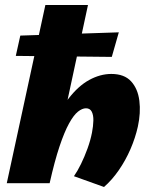

<svg xmlns="http://www.w3.org/2000/svg" viewBox="-20 -731 597 766"><path d="M395 15 275 -28Q289 -48 303 -76.5Q317 -105 329 -138Q341 -171 347 -202Q352 -228 352.5 -250Q353 -272 346 -285.5Q339 -299 323 -299Q308 -299 291 -285.5Q274 -272 255.5 -238.5Q237 -205 217.5 -147Q198 -89 178 0H123Q146 -119 179.5 -202Q213 -285 252.5 -336.5Q292 -388 336 -412Q380 -436 424 -436Q476 -436 503 -406.5Q530 -377 536 -329Q542 -281 530 -226Q520 -181 500.5 -136Q481 -91 454 -52Q427 -13 395 15ZM7 0 161 -711H331L178 0ZM426 -504 43 -508 61 -589 454 -602Z"/></svg>

Font: Ysabeau Infant Black
Style: Italic
Weight: 900
Italic angle: -12°
Designer: Christian Thalmann (Catharsis Fonts)
Version: Version 2.001;gftools[0.9.30]; featfreeze: ss01,ss02,lnum